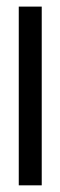

<svg xmlns="http://www.w3.org/2000/svg" viewBox="-20 -556 181 576"><path d="M36.3 0V-536.2H105.2V0Z"/></svg>

Font: Georama ExtraCondensed Thin
Style: Regular
Weight: 100
Width: 2
Designer: Jean-Baptiste Levee
Foundry: Production Type
Version: Version 1.001